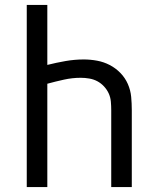

<svg xmlns="http://www.w3.org/2000/svg" viewBox="-20 -755 640 775"><path d="M88 0V-735H171V-493Q207 -502 244 -508.5Q281 -515 318 -515Q345 -515 372 -510Q399 -505 423 -492.5Q447 -480 466 -460.5Q485 -441 496 -416Q507 -391 509.5 -364Q512 -337 512 -310V0H429V-310Q429 -327 427.5 -344.5Q426 -362 419 -377.5Q412 -393 400 -406Q388 -419 373 -427Q358 -435 340.5 -438Q323 -441 306 -441Q272 -441 238 -433.5Q204 -426 171 -417V0Z"/></svg>

Font: Nova Nerd Font
Style: Regular
Weight: 400
Designer: Belleve Invis
Foundry: Belleve Invis
Version: Version 24.1.4; ttfautohint (v1.8.4);Nerd Fonts 3.1.1